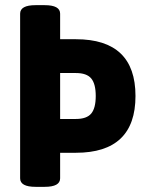

<svg xmlns="http://www.w3.org/2000/svg" viewBox="-20 -722 560 744"><path d="M118 2Q58 2 58 -31V-669Q58 -702 118 -702H153Q213 -702 213 -669V-570H274Q505 -570 505 -350Q505 -130 274 -130H213V-31Q213 2 153 2ZM274 -439H213V-261H274Q316 -261 333.5 -282Q351 -303 351 -350Q351 -397 333.5 -418Q316 -439 274 -439Z"/></svg>

Font: Asap Semi Condensed
Style: Bold
Weight: 700
Width: 4
Designer: Pablo Cosgaya
Foundry: Omnibus-Type
Version: Version 3.001; ttfautohint (v1.8.4.7-5d5b)